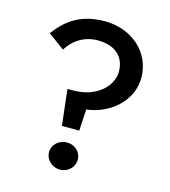

<svg xmlns="http://www.w3.org/2000/svg" viewBox="-109 -802 804 908"><g transform="rotate(15 292.5 -347.5)"><path d="M418 -500C418 -434 352 -359 232 -359H204L224 -183H309L315 -288C424 -300 528 -383 528 -500C528 -627 421 -714 295 -714C176 -714 111 -666 55 -592L135 -533C168 -586 220 -618 285 -618C367 -618 418 -575 418 -500ZM197 -48C197 -12 228 19 268 19C308 19 338 -12 338 -48C338 -84 308 -114 268 -114C228 -114 197 -84 197 -48Z"/></g></svg>

Font: Jost Medium
Style: Regular
Weight: 500
Version: Version 3.710